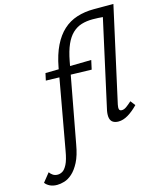

<svg xmlns="http://www.w3.org/2000/svg" viewBox="-276 -810 991 1198"><g transform="rotate(-15 219.5 -211.0)"><path d="M-57 289Q-84 289 -103.5 279.5Q-123 270 -134 255L-89 199Q-80 212 -67.5 220Q-55 228 -37 228Q-22 228 -6.5 219Q9 210 23.5 182Q38 154 48 95L140 -417Q155 -497 182.5 -553Q210 -609 248.5 -644Q287 -679 337 -695Q387 -711 446 -711H518L499 -648Q476 -650 459 -651Q442 -652 423 -652Q383 -652 350.5 -642Q318 -632 292 -607.5Q266 -583 247.5 -541.5Q229 -500 217 -436L122 75Q110 145 88 187Q66 229 40.5 251.5Q15 274 -10.5 281.5Q-36 289 -57 289ZM42 -358 52 -404 349 -409 336 -350ZM415 6Q394 6 380 -2.5Q366 -11 361.5 -29.5Q357 -48 362 -77L502 -711H573L437 -97Q433 -78 436 -67.5Q439 -57 453 -57Q467 -57 482 -67.5Q497 -78 518 -97L542 -66Q509 -32 477 -13Q445 6 415 6Z"/></g></svg>

Font: Ysabeau Office Medium
Style: Italic
Weight: 500
Italic angle: -12°
Designer: Christian Thalmann (Catharsis Fonts)
Version: Version 2.001;gftools[0.9.30]; featfreeze: tnum,lnum,ss02